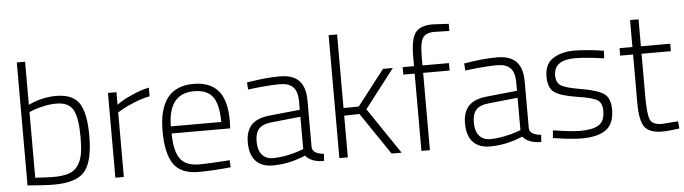

<svg xmlns="http://www.w3.org/2000/svg" viewBox="-47 -926 4021 1128"><g transform="rotate(-5 1964.0 -362.5)"><path d="M288 -509Q387 -509 425 -451Q463 -393 463 -258Q463 -110 414.5 -50.5Q366 9 231 9Q202 9 163.5 6.5Q125 4 100 2L76 0V-725H125V-471Q206 -509 288 -509ZM231 -36Q289 -36 324.5 -48.5Q360 -61 379 -90.5Q398 -120 404.5 -158Q411 -196 411 -258Q411 -369 385 -416.5Q359 -464 285 -464Q249 -464 209 -455Q169 -446 147 -437L125 -428V-41Q199 -36 231 -36Z M594 0V-500H644V-426Q654 -433 671.5 -444.5Q689 -456 739.5 -478.5Q790 -501 836 -510V-459Q793 -451 745 -431.5Q697 -412 670 -396L644 -381V0Z M1090 -35Q1122 -35 1167.5 -37.5Q1213 -40 1243 -42L1272 -44L1274 -2Q1162 9 1086 9Q979 9 936.5 -54.5Q894 -118 894 -249Q894 -509 1099 -509Q1196 -509 1244.5 -452.5Q1293 -396 1293 -272L1291 -230H946Q946 -130 978.5 -82.5Q1011 -35 1090 -35ZM945 -272H1242Q1242 -377 1208 -421.5Q1174 -466 1099 -466Q946 -466 945 -272Z M1758 -352V-76Q1762 -39 1827 -33L1824 9Q1749 9 1715 -32Q1618 9 1522 9Q1457 9 1422 -28.5Q1387 -66 1387 -139Q1387 -206 1421.5 -242Q1456 -278 1531 -285L1708 -303V-352Q1708 -411 1682.5 -437Q1657 -463 1605 -463Q1573 -463 1526 -459.5Q1479 -456 1448 -452L1416 -448L1413 -490Q1524 -509 1607 -509Q1685 -509 1721.5 -470.5Q1758 -432 1758 -352ZM1708 -262 1536 -244Q1484 -239 1461.5 -214Q1439 -189 1439 -140Q1439 -89 1462 -61.5Q1485 -34 1527 -34Q1565 -34 1610.5 -43Q1656 -52 1682 -62L1708 -71Z M1965 0H1915V-725H1965V-291L2055 -292L2216 -500H2274L2098 -272L2282 0H2223L2055 -248L1965 -246Z M2449 -456V0H2399V-456H2332V-500H2399V-555Q2399 -660 2427.5 -697.5Q2456 -735 2529 -735L2624 -730V-688Q2563 -690 2534 -690Q2486 -690 2467.5 -662.5Q2449 -635 2449 -554V-500H2605V-456Z M3039 -352V-76Q3043 -39 3108 -33L3105 9Q3030 9 2996 -32Q2899 9 2803 9Q2738 9 2703 -28.5Q2668 -66 2668 -139Q2668 -206 2702.5 -242Q2737 -278 2812 -285L2989 -303V-352Q2989 -411 2963.5 -437Q2938 -463 2886 -463Q2854 -463 2807 -459.5Q2760 -456 2729 -452L2697 -448L2694 -490Q2805 -509 2888 -509Q2966 -509 3002.5 -470.5Q3039 -432 3039 -352ZM2989 -262 2817 -244Q2765 -239 2742.5 -214Q2720 -189 2720 -140Q2720 -89 2743 -61.5Q2766 -34 2808 -34Q2846 -34 2891.5 -43Q2937 -52 2963 -62L2989 -71Z M3518 -493 3516 -448Q3411 -464 3345 -464Q3220 -464 3220 -373Q3220 -331 3247 -313.5Q3274 -296 3357 -282Q3460 -265 3498 -239Q3536 -213 3536 -145Q3536 -61 3487.5 -26Q3439 9 3344 9Q3318 9 3275.5 5Q3233 1 3204 -4L3175 -8L3179 -53Q3289 -36 3340 -36Q3413 -36 3448.5 -58.5Q3484 -81 3484 -142Q3484 -189 3455 -206.5Q3426 -224 3337 -237Q3242 -252 3205.5 -277.5Q3169 -303 3169 -371Q3169 -445 3219 -477Q3269 -509 3343 -509Q3377 -509 3420.5 -505Q3464 -501 3491 -497Z M3910 -456H3737V-202Q3737 -98 3751.5 -66.5Q3766 -35 3821 -35L3916 -42L3920 1Q3853 10 3818 10Q3745 10 3716 -27Q3687 -64 3687 -169V-456H3611V-500H3687V-659H3737V-500H3910Z"/></g></svg>

Font: TitilliumText
Style: Light
Weight: 300
Designer: Accademia di Belle Arti di Urbino and others
Foundry: Accademia di Belle Arti di Urbino and others.
Version: Version 60.001